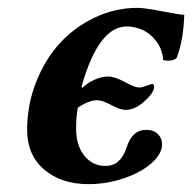

<svg xmlns="http://www.w3.org/2000/svg" viewBox="-20 -464 494 494"><path d="M49.8 -129.9Q49.8 -193.4 72.5 -251.7Q95.2 -310.1 133.3 -352.1Q171.4 -394 223.9 -418.9Q276.4 -443.8 334 -443.8Q350.6 -443.8 397.9 -434.8Q445.3 -425.8 454.1 -425.8Q452.1 -359.9 434.1 -314Q421.4 -305.2 399.9 -309.1Q397.9 -337.4 381.8 -358.2Q365.7 -378.9 345.7 -387.5Q325.7 -396 306.2 -396Q233.4 -396 189.9 -241.2L191.9 -237.8Q205.1 -251 223.4 -259Q241.7 -267.1 257.8 -267.1Q275.4 -267.1 301.3 -252.9Q327.1 -238.8 337.9 -238.8Q345.2 -238.8 357.4 -243.4Q369.6 -248 372.1 -248Q374.5 -248 376 -244.4Q377.4 -240.7 376 -235.8Q371.6 -220.2 348.6 -200.7Q325.7 -181.2 303.2 -181.2Q290 -181.2 266.6 -193.6Q243.2 -206.1 230 -206.1Q208.5 -206.1 180.2 -187Q175.8 -164.6 175.8 -132.8Q175.8 -90.3 196.8 -63.7Q217.8 -37.1 251 -37.1Q290 -37.1 305.2 -83Q319.3 -129.9 356 -129.9Q376 -129.9 386.5 -118.9Q397 -107.9 397 -92.8Q397 -67.9 369.6 -43.9Q342.3 -20 298.1 -5.1Q253.9 9.8 208 9.8Q137.7 9.8 93.8 -27.6Q49.8 -64.9 49.8 -129.9Z"/></svg>

Font: Common Serif
Style: Bold Italic
Weight: 700
Italic angle: -12°
Designer: Philipp H. Poll, Khaled Hosny
Foundry: Stefan Peev, Context Ltd.
Version: Version 1.026